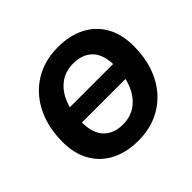

<svg xmlns="http://www.w3.org/2000/svg" viewBox="-169 -919 1133 1133"><g transform="rotate(-45 398.0 -352.5)"><path d="M145 -301 163 -415H680L661 -301ZM388 11Q291 11 218.5 -26Q146 -63 106 -133Q66 -203 66 -302Q66 -392 92.5 -468Q119 -544 168.5 -599.5Q218 -655 287 -685.5Q356 -716 442 -716Q540 -716 612.5 -679Q685 -642 724.5 -572Q764 -502 764 -404Q764 -313 738 -237Q712 -161 662.5 -105.5Q613 -50 544 -19.5Q475 11 388 11ZM391 -121Q458 -121 505.5 -157Q553 -193 578 -256.5Q603 -320 603 -401Q603 -494 559 -539Q515 -584 439 -584Q372 -584 325 -548.5Q278 -513 253 -450Q228 -387 228 -304Q228 -212 271.5 -166.5Q315 -121 391 -121Z"/></g></svg>

Font: Nunito Sans 12pt ExtraBold
Style: Italic
Weight: 800
Italic angle: -9°
Designer: Vernon Adams
Foundry: Vernon Adams
Version: Version 3.101;gftools[0.9.27]